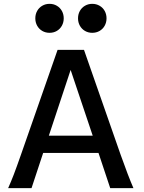

<svg xmlns="http://www.w3.org/2000/svg" viewBox="-20 -970 741 990"><path d="M88.4 -173.3 276.9 -712.9H413.1L601.6 -173.3Q641.1 -62 668 0H548.3L487.8 -181.6H202.6L142.6 0H22Q36.1 -31.2 50.8 -69.3Q65.4 -107.4 88.4 -173.3ZM344.2 -609.4 231.9 -270.5H458ZM455.6 -950.2Q476.6 -950.2 493.4 -940.4Q510.3 -930.7 519.8 -913.6Q529.3 -896.5 529.3 -875.5Q529.3 -854.5 519.8 -837.4Q510.3 -820.3 493.4 -810.5Q476.6 -800.8 455.6 -800.8Q435.1 -800.8 418.2 -810.5Q401.4 -820.3 391.8 -837.4Q382.3 -854.5 382.3 -875.5Q382.3 -896.5 391.8 -913.6Q401.4 -930.7 418.2 -940.4Q435.1 -950.2 455.6 -950.2ZM235.4 -950.2Q256.3 -950.2 272.9 -940.4Q289.6 -930.7 299.1 -913.6Q308.6 -896.5 308.6 -875.5Q308.6 -854.5 299.1 -837.4Q289.6 -820.3 272.9 -810.5Q256.3 -800.8 235.4 -800.8Q214.8 -800.8 198 -810.5Q181.2 -820.3 171.6 -837.4Q162.1 -854.5 162.1 -875.5Q162.1 -896.5 171.6 -913.6Q181.2 -930.7 198 -940.4Q214.8 -950.2 235.4 -950.2Z"/></svg>

Font: Lesson One Medium
Style: Regular
Weight: 500
Designer: But Ko, Victor Gaultney, Annie Olsen, Julie Remington, Don Collingsworth, Eric Hays, Becca Hirsbrunner
Version: Version 1.100